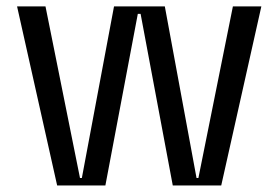

<svg xmlns="http://www.w3.org/2000/svg" viewBox="-20 -565 848 585"><path d="M301.1 0H154.1L32 -545.5H118.6L223.7 -22.7H229.4L327.4 -545.5H482.2L578.8 -22.7H584.5L689.6 -545.5H776.3L654.1 0H506.4L408.4 -522.7H399.9Z"/></svg>

Font: Riot Sans
Style: Regular
Weight: 400
Designer: Rasmus Andersson
Foundry: rsms
Version: Version 4.001